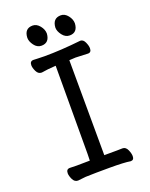

<svg xmlns="http://www.w3.org/2000/svg" viewBox="-162 -958 824 1055"><g transform="rotate(-20 250.0 -431.0)"><path d="M337 -753Q312 -753 294.5 -776Q277 -799 277 -820Q280 -874 328 -874Q351 -874 368.5 -852Q386 -830 386 -806Q383 -753 337 -753ZM172 -753Q147 -753 130 -776Q113 -799 113 -820Q115 -874 163 -874Q186 -874 204 -852Q222 -830 222 -806Q222 -806 222 -805Q218 -753 172 -753ZM67 -45Q67 -69 88 -69L128 -68L205 -69L206 -107L207 -623Q157 -620 123 -614H122Q102 -614 92 -635Q82 -656 82 -671Q82 -695 103 -695Q110 -695 128.5 -694Q147 -693 167 -693Q264 -693 381 -706Q398 -706 407.5 -685Q417 -664 417 -649Q417 -625 397 -625Q340 -628 325 -628L288 -626L290 -70Q384 -70 397 -71Q416 -71 426 -48Q435 -27 435 -12Q435 11 416 11H415Q380 5 294.5 5Q209 5 153 7Q108 12 107 12Q87 12 77 -9Q67 -30 67 -45Z"/></g></svg>

Font: Moon Stars Kai HW
Style: Bold
Weight: 700
Designer: GuiWonder
Version: Version 1.101